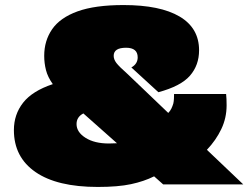

<svg xmlns="http://www.w3.org/2000/svg" viewBox="-20 -730 990 760"><path d="M367 10Q206 10 120.5 -49Q35 -108 35 -215Q35 -277 71.5 -323.5Q108 -370 189 -397Q169 -425 162 -452.5Q155 -480 155 -509Q155 -569 186.5 -614.5Q218 -660 287 -685Q356 -710 469 -710Q614 -710 691 -664.5Q768 -619 768 -531Q768 -472 732 -430.5Q696 -389 607 -365L500 -463Q525 -477 525 -503Q525 -541 479 -541Q430 -541 430 -509Q430 -495 440.5 -481Q451 -467 486 -436L646 -283Q654 -291 658.5 -300.5Q663 -310 666 -320Q668 -329 668.5 -339Q669 -349 669 -358H875Q876 -347 876.5 -338Q877 -329 877 -313Q877 -263 856 -219Q835 -175 799 -137L943 0H626L590 -32Q550 -12 498.5 -1Q447 10 367 10ZM283 -239Q283 -207 318.5 -184.5Q354 -162 411 -162Q429 -162 443 -163L310 -281Q283 -267 283 -239Z"/></svg>

Font: Georama Expanded Black
Style: Regular
Weight: 900
Width: 7
Designer: Jean-Baptiste Levee
Foundry: Production Type
Version: Version 1.000